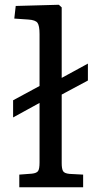

<svg xmlns="http://www.w3.org/2000/svg" viewBox="-20 -786 409 806"><path d="M61 0V-53L114 -57Q133 -59 139.5 -67.5Q146 -76 146 -104V-354L35 -293V-365L146 -425V-643Q146 -678 137.5 -690Q129 -702 99 -704L40 -708L46 -761L227 -766L239 -755V-459L349 -519V-448L239 -389V-101Q239 -78 244.5 -68Q250 -58 272 -56L329 -53V0Z"/></svg>

Font: Literata 7pt
Style: Regular
Weight: 400
Designer: Latin by Veronika Burian and Jose Scaglione. Greek by Irene Vlachou. Cyrillic by Vera Evstafieva.
Foundry: TypeTogether
Version: Version 3.002